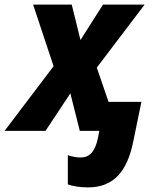

<svg xmlns="http://www.w3.org/2000/svg" viewBox="-72 -569 678 835"><path d="M311 246C423 246 481 175 507 49L543 -126H400L349 -275L557 -549H376L278 -395L240 -549H72L161 -281L-52 0H126L234 -163L275 0H360L354 31C341 92 317 116 278 116C261 116 241 112 223 106V233C245 241 276 246 311 246Z"/></svg>

Font: Noto Sans SemiCondensed ExtraBold
Style: Italic
Weight: 800
Width: 4
Italic angle: -12°
Designer: Monotype Design Team
Foundry: Monotype Imaging Inc.
Version: Version 2.013